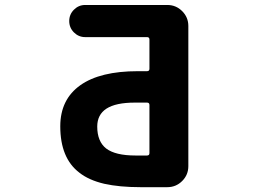

<svg xmlns="http://www.w3.org/2000/svg" viewBox="-20 -776 1040 776"><path d="M547.9 -19.5Q462.9 -19.5 401.4 -33.2Q338.9 -47.9 300.8 -78.1Q223.6 -136.7 223.6 -265.6Q223.6 -374 304.7 -431.6Q384.8 -488.3 537.1 -488.3H574.2Q584 -488.3 584 -498V-616.2Q584 -626 574.2 -626H324.2Q297.9 -626 278.8 -645Q259.8 -664.1 259.8 -690.9Q259.8 -717.8 278.8 -736.8Q297.9 -755.9 324.2 -755.9H656.2Q691.4 -755.9 716.3 -731Q741.2 -706.1 741.2 -670.9V-104.5Q741.2 -69.3 716.3 -44.4Q691.4 -19.5 656.2 -19.5ZM524.4 -361.3Q448.2 -361.3 410.2 -336.9Q373 -312.5 373 -264.6Q373 -204.1 409.2 -175.8Q446.3 -147.5 527.3 -147.5H574.2Q584 -147.5 584 -157.2V-351.6Q584 -361.3 574.2 -361.3Z"/></svg>

Font: Rounded-X Mgen+ 2m bold
Style: Bold
Weight: 700
Designer: [Source Han Sans]
Ryoko NISHIZUKA  (kana & ideographs); Paul D. Hunt (Latin, Greek & Cyrillic); Wenlong ZHANG  (bopomofo
Version: Version 1.059.20150602